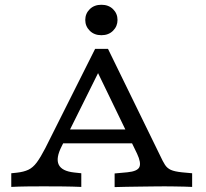

<svg xmlns="http://www.w3.org/2000/svg" viewBox="-20 -773 851 794"><path d="M235.2 -168.3Q210 -119.2 222.8 -92.2Q235.6 -65.3 286.4 -59.7L316.2 -56.5V0Q280 -1.6 240 -2Q200.1 -2.4 159.8 -2.4Q125.1 -2.4 90.8 -2Q56.5 -1.6 26.6 0V-56.5L49.9 -58.9Q78.2 -62.1 97.1 -70.9Q116.1 -79.8 132 -101.1Q147.8 -122.4 167.3 -160.2L373.4 -571H426.6L642.5 -128.9Q653.3 -105.5 662.3 -91.4Q671.4 -77.3 686.7 -70.4Q702.1 -63.6 732.4 -60.4L774.6 -56.5V0Q763 -0.8 742.8 -1.2Q722.6 -1.6 700 -2Q677.5 -2.4 658.2 -2.4H659.7H662.8Q640 -2.4 613.2 -2Q586.4 -1.7 558.2 -1.3Q530 -0.9 503.3 -0.5Q476.6 -0.1 454 0.7V-55.7L506.5 -60.5Q548.4 -64.5 556.4 -82.1Q564.5 -99.7 546.8 -137.5L373.2 -496L400.5 -500.8ZM211.8 -180.3 238.6 -237.5H541.3L563.8 -180.3ZM399.3 -627.4Q369.7 -627.4 351.2 -645.9Q332.6 -664.5 332.6 -690.3Q332.6 -716.9 351.2 -735.1Q369.7 -753.3 399.3 -753.3Q429 -753.3 447.5 -735.1Q466 -716.9 466 -690.3Q466 -664.5 447.5 -645.9Q429 -627.4 399.3 -627.4Z"/></svg>

Font: Playfair 5pt SemiExpanded Light
Style: Regular
Weight: 300
Width: 6
Designer: Claus Eggers Sørensen
Foundry: Claus Eggers Sørensen
Version: Version 2.203